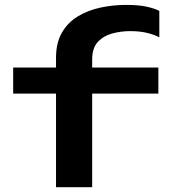

<svg xmlns="http://www.w3.org/2000/svg" viewBox="-20 -782 740 802"><path d="M214 0V-391H35V-500H214V-540.5Q214 -603 238.5 -645.5Q263 -688 305 -713.5Q347 -739 399.2 -750.2Q451.5 -761.5 507.5 -761.5Q559.5 -761.5 593 -754Q626.5 -746.5 645.5 -736.5V-626Q627.5 -636 596.8 -644Q566 -652 522.5 -652Q486.5 -652 450 -642.5Q413.5 -633 389.2 -607.5Q365 -582 365 -533V-500H641.5V-391H365V0Z"/></svg>

Font: Trispace SemiExpanded SemiBold
Style: Regular
Weight: 600
Width: 6
Designer: Tyler Finck
Foundry: Etcetera Type Company
Version: Version 1.210; ttfautohint (v1.8.3)